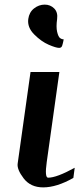

<svg xmlns="http://www.w3.org/2000/svg" viewBox="-20 -812 352 832"><path d="M237.3 -500 182.6 -110.4Q172.9 -42 188.5 -42Q225.6 -42 303.7 -85L297.9 -41Q225.6 0 167 0Q112.3 0 82.5 -39.1Q52.7 -78.1 56.6 -103.5L112.3 -500ZM227.5 -729.5Q222.7 -695.3 227.5 -674.3Q232.4 -653.3 239.7 -647.5Q247.1 -641.6 255.9 -641.6Q255.9 -639.6 254.4 -633.3Q252.9 -627 252 -623Q251 -619.1 249.5 -614.3Q248 -609.4 244.6 -606.9Q241.2 -604.5 236.3 -604.5Q222.7 -604.5 190.9 -618.2Q159.2 -631.8 128.4 -662.6Q97.7 -693.4 102.5 -729.5Q106.4 -758.8 127.4 -775.4Q148.4 -792 173.8 -792Q198.2 -792 214.8 -775.4Q231.4 -758.8 227.5 -729.5Z"/></svg>

Font: okolaks
Style: BoldItalic
Weight: 600
Width: 8
Italic angle: -8°
Version: Version 000.6.0